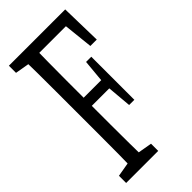

<svg xmlns="http://www.w3.org/2000/svg" viewBox="-249 -866 930 930"><g transform="rotate(-45 216.0 -401.5)"><path d="M21 0V-49.3L122.6 -66.9H139.2L240.7 -49.3V0ZM91.8 0Q93.3 -61 93.8 -122.1Q94.2 -183.1 94.2 -246.1Q94.2 -309.1 94.2 -371.6V-430.7Q94.2 -493.2 94.2 -555.4Q94.2 -617.7 93.8 -680.2Q93.3 -742.7 91.8 -803.2H169.9Q168.9 -743.2 168.2 -681.2Q167.5 -619.1 167.5 -556.6Q167.5 -494.1 167.5 -430.7V-385.7Q167.5 -317.4 167.5 -252Q167.5 -186.5 168.2 -124Q168.9 -61.5 169.9 0ZM130.9 -381.8V-437.5H311V-381.8ZM298.3 -256.8 286.6 -390.1V-425.8L298.3 -551.8H334V-256.8ZM21 -754.4V-803.2H130.9V-736.8H122.6ZM367.7 -591.8 347.7 -779.8 374 -743.2H130.9V-803.2H406.7L411.6 -591.8Z"/></g></svg>

Font: Scarab Serif
Style: Regular
Weight: 400
Designer: John Roberts
Foundry: Scarab
Version: 1.0